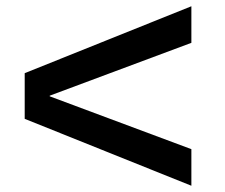

<svg xmlns="http://www.w3.org/2000/svg" viewBox="-20 -597 721 614"><path d="M592 -460 139 -291V-289L592 -120V-3L59 -217V-363L592 -577Z"/></svg>

Font: M PLUS 1p
Style: Bold
Weight: 700
Version: Version 1.062